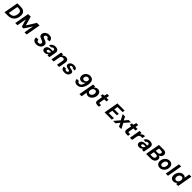

<svg xmlns="http://www.w3.org/2000/svg" viewBox="1293 -4602 8704 8704"><g transform="rotate(45 5644.5 -250.0)"><path d="M28 0 152 -700H363Q485 -700 556 -656.5Q627 -613 651.5 -534.5Q676 -456 657 -350Q644 -271 611 -206.5Q578 -142 526 -96Q474 -50 402.5 -25Q331 0 239 0ZM189 -120H253Q337 -120 389.5 -147.5Q442 -175 472 -226.5Q502 -278 514 -350Q528 -422 516.5 -473.5Q505 -525 461.5 -553Q418 -581 334 -581H270Z M718 0 842 -700H1009L1133 -266L1407 -700H1575L1451 0H1311L1392 -460L1157 -92H1046L939 -458L858 0Z M2076 12Q2000 12 1945 -14Q1890 -40 1864 -90Q1838 -140 1849 -211H1997Q1994 -181 2004 -157Q2014 -133 2037.5 -119Q2061 -105 2096 -105Q2126 -105 2150.5 -115Q2175 -125 2191 -143Q2207 -161 2212 -187Q2216 -207 2211 -223.5Q2206 -240 2193 -253.5Q2180 -267 2161 -278Q2142 -289 2117.5 -298.5Q2093 -308 2065 -317Q1980 -344 1941.5 -389.5Q1903 -435 1916 -510Q1928 -574 1966.5 -619Q2005 -664 2063.5 -688Q2122 -712 2192 -712Q2263 -712 2312.5 -687.5Q2362 -663 2385.5 -617Q2409 -571 2400 -508H2250Q2253 -531 2244.5 -550.5Q2236 -570 2217 -582Q2198 -594 2169 -594Q2144 -595 2122 -586.5Q2100 -578 2085.5 -561.5Q2071 -545 2065 -520Q2062 -500 2067.5 -485.5Q2073 -471 2085 -460Q2097 -449 2115.5 -440Q2134 -431 2156.5 -423Q2179 -415 2205 -406Q2242 -393 2274 -376Q2306 -359 2328.5 -336Q2351 -313 2360.5 -278.5Q2370 -244 2362 -197Q2352 -141 2315 -93.5Q2278 -46 2217.5 -17Q2157 12 2076 12Z M2610 12Q2549 12 2513 -9.5Q2477 -31 2463.5 -67.5Q2450 -104 2457 -147Q2466 -194 2495.5 -230Q2525 -266 2576 -286Q2627 -306 2698 -306H2818Q2825 -347 2823 -373Q2821 -399 2803.5 -412Q2786 -425 2747 -425Q2712 -425 2687.5 -410.5Q2663 -396 2652 -368H2516Q2531 -420 2566.5 -458Q2602 -496 2653.5 -517Q2705 -538 2768 -538Q2841 -538 2888.5 -514.5Q2936 -491 2955.5 -446Q2975 -401 2964 -335L2905 0H2787L2784 -76Q2770 -57 2752 -40.5Q2734 -24 2712 -12.5Q2690 -1 2664.5 5.5Q2639 12 2610 12ZM2663 -96Q2685 -96 2706 -105Q2727 -114 2744.5 -131Q2762 -148 2775.5 -170Q2789 -192 2797 -218L2798 -222H2699Q2671 -222 2652 -214Q2633 -206 2622 -192Q2611 -178 2607 -160Q2602 -129 2617.5 -112.5Q2633 -96 2663 -96Z M3043 0 3135 -526H3258L3254 -449Q3283 -490 3329 -514Q3375 -538 3434 -538Q3495 -538 3534 -513.5Q3573 -489 3588 -442.5Q3603 -396 3591 -329L3533 0H3394L3449 -316Q3457 -365 3436 -392.5Q3415 -420 3367 -420Q3337 -420 3309.5 -407Q3282 -394 3262.5 -369Q3243 -344 3237 -308L3183 0Z M3876 12Q3797 12 3750.5 -11Q3704 -34 3685.5 -73.5Q3667 -113 3673 -162H3813Q3812 -144 3819 -128.5Q3826 -113 3844.5 -103.5Q3863 -94 3892 -94Q3918 -94 3937 -101.5Q3956 -109 3968 -122Q3980 -135 3983 -153Q3987 -175 3977.5 -188Q3968 -201 3946.5 -209Q3925 -217 3892 -220Q3846 -228 3811 -239Q3776 -250 3754 -268Q3732 -286 3723 -313.5Q3714 -341 3721 -380Q3730 -425 3761.5 -461Q3793 -497 3844 -517.5Q3895 -538 3962 -538Q4059 -538 4105 -497Q4151 -456 4149 -386H4018Q4016 -408 3996.5 -419.5Q3977 -431 3941 -431Q3905 -431 3883 -418Q3861 -405 3857 -383Q3855 -368 3861.5 -356Q3868 -344 3888 -335Q3908 -326 3947 -320Q4000 -312 4037 -301Q4074 -290 4096 -272.5Q4118 -255 4125 -228Q4132 -201 4124 -160Q4115 -106 4081 -67.5Q4047 -29 3994.5 -8.5Q3942 12 3876 12Z M4687 12Q4613 12 4567 -16Q4521 -44 4500.5 -89Q4480 -134 4484 -185H4614Q4616 -145 4640.5 -124Q4665 -103 4710 -103Q4742 -103 4767.5 -115.5Q4793 -128 4812.5 -150.5Q4832 -173 4846 -203Q4860 -233 4870.5 -268Q4881 -303 4889 -341Q4871 -313 4842 -292Q4813 -271 4778 -259Q4743 -247 4706 -247Q4648 -247 4604 -275Q4560 -303 4540.5 -355Q4521 -407 4533 -478Q4542 -529 4567 -572Q4592 -615 4629.5 -646Q4667 -677 4714 -694.5Q4761 -712 4813 -712Q4892 -712 4941 -683.5Q4990 -655 5013.5 -606Q5037 -557 5040 -496.5Q5043 -436 5032 -372Q5017 -284 4986 -213Q4955 -142 4911 -91.5Q4867 -41 4810.5 -14.5Q4754 12 4687 12ZM4762 -365Q4794 -365 4822.5 -378.5Q4851 -392 4870.5 -417Q4890 -442 4896 -477Q4902 -513 4891.5 -538.5Q4881 -564 4857 -578Q4833 -592 4800 -592Q4768 -592 4740 -578Q4712 -564 4692.5 -538.5Q4673 -513 4667 -479Q4661 -444 4670 -418.5Q4679 -393 4702.5 -379Q4726 -365 4762 -365Z M5052 220 5184 -526H5308L5311 -458Q5330 -480 5355 -498.5Q5380 -517 5412 -527.5Q5444 -538 5483 -538Q5556 -538 5602.5 -502Q5649 -466 5667 -403.5Q5685 -341 5671 -262Q5661 -203 5634 -153Q5607 -103 5569 -66Q5531 -29 5485 -8.5Q5439 12 5391 12Q5353 12 5324 3Q5295 -6 5274.5 -23Q5254 -40 5242 -64L5192 220ZM5374 -110Q5410 -110 5442 -128.5Q5474 -147 5496.5 -181.5Q5519 -216 5527 -262Q5536 -310 5525 -344.5Q5514 -379 5489.5 -397.5Q5465 -416 5428 -416Q5390 -416 5358 -397.5Q5326 -379 5303.5 -344.5Q5281 -310 5273 -263Q5265 -216 5275 -181.5Q5285 -147 5310.5 -128.5Q5336 -110 5374 -110Z M5983 0Q5930 0 5892.5 -17Q5855 -34 5839.5 -73Q5824 -112 5836 -179L5876 -409H5785L5806 -526H5896L5938 -674H6063L6036 -526H6171L6150 -409H6016L5976 -178Q5970 -145 5982 -132Q5994 -119 6029 -119H6102L6081 0Z M6445 0 6569 -700H7032L7012 -587H6689L6658 -410H6951L6932 -301H6639L6605 -113H6928L6908 0Z M6990 0 7217 -265 7082 -526H7234L7317 -356L7460 -526H7611L7385 -265L7519 0H7368L7285 -176L7143 0Z M7850 0Q7797 0 7759.5 -17Q7722 -34 7706.5 -73Q7691 -112 7703 -179L7743 -409H7652L7673 -526H7763L7805 -674H7930L7903 -526H8038L8017 -409H7883L7843 -178Q7837 -145 7849 -132Q7861 -119 7896 -119H7969L7948 0Z M8070 0 8162 -526H8286L8283 -435Q8309 -469 8343 -492Q8377 -515 8418 -526.5Q8459 -538 8507 -538L8481 -390H8406Q8380 -390 8355.5 -384Q8331 -378 8311 -363.5Q8291 -349 8277 -324Q8263 -299 8256 -262L8210 0Z M8668 12Q8607 12 8571 -9.5Q8535 -31 8521.5 -67.5Q8508 -104 8515 -147Q8524 -194 8553.5 -230Q8583 -266 8634 -286Q8685 -306 8756 -306H8876Q8883 -347 8881 -373Q8879 -399 8861.5 -412Q8844 -425 8805 -425Q8770 -425 8745.5 -410.5Q8721 -396 8710 -368H8574Q8589 -420 8624.5 -458Q8660 -496 8711.5 -517Q8763 -538 8826 -538Q8899 -538 8946.5 -514.5Q8994 -491 9013.5 -446Q9033 -401 9022 -335L8963 0H8845L8842 -76Q8828 -57 8810 -40.5Q8792 -24 8770 -12.5Q8748 -1 8722.5 5.5Q8697 12 8668 12ZM8721 -96Q8743 -96 8764 -105Q8785 -114 8802.5 -131Q8820 -148 8833.5 -170Q8847 -192 8855 -218L8856 -222H8757Q8729 -222 8710 -214Q8691 -206 8680 -192Q8669 -178 8665 -160Q8660 -129 8675.5 -112.5Q8691 -96 8721 -96Z M9106 0 9230 -700H9521Q9594 -700 9639.5 -677Q9685 -654 9704 -613.5Q9723 -573 9714 -519Q9705 -467 9675 -431Q9645 -395 9604.5 -375.5Q9564 -356 9518 -353L9536 -364Q9584 -362 9617.5 -338Q9651 -314 9665.5 -275.5Q9680 -237 9672 -191Q9662 -135 9627.5 -91.5Q9593 -48 9537 -24Q9481 0 9407 0ZM9267 -114H9405Q9441 -114 9467 -124.5Q9493 -135 9510 -156.5Q9527 -178 9533 -208Q9541 -253 9515 -279Q9489 -305 9436 -305H9300ZM9318 -409H9446Q9497 -409 9528 -432.5Q9559 -456 9567 -499Q9572 -527 9563.5 -547Q9555 -567 9533 -577.5Q9511 -588 9476 -588H9350Z M9988 12Q9913 12 9861.5 -23Q9810 -58 9788.5 -120.5Q9767 -183 9781 -263Q9792 -324 9819 -374Q9846 -424 9886.5 -461Q9927 -498 9977.5 -518Q10028 -538 10085 -538Q10161 -538 10212 -503Q10263 -468 10284.5 -406Q10306 -344 10292 -263Q10282 -202 10254.5 -152Q10227 -102 10186.5 -65Q10146 -28 10095.5 -8Q10045 12 9988 12ZM10009 -109Q10043 -109 10071.5 -126.5Q10100 -144 10120.5 -178Q10141 -212 10149 -263Q10159 -314 10151 -348.5Q10143 -383 10121 -400Q10099 -417 10064 -417Q10030 -417 10001.5 -400Q9973 -383 9953 -348.5Q9933 -314 9923 -263Q9914 -212 9922 -178Q9930 -144 9952.5 -126.5Q9975 -109 10009 -109Z M10369 0 10495 -720H10635L10509 0Z M10855 12Q10787 12 10741.5 -22.5Q10696 -57 10678 -118Q10660 -179 10674 -258Q10685 -319 10711.5 -370.5Q10738 -422 10776.5 -459.5Q10815 -497 10863 -517.5Q10911 -538 10965 -538Q11015 -538 11050.5 -520Q11086 -502 11104 -466L11149 -720H11289L11162 0H11037L11034 -69Q11015 -47 10990.5 -28.5Q10966 -10 10932.5 1Q10899 12 10855 12ZM10918 -110Q10957 -110 10988.5 -128.5Q11020 -147 11042.5 -181.5Q11065 -216 11072 -263Q11081 -310 11071 -344.5Q11061 -379 11036 -397.5Q11011 -416 10972 -416Q10935 -416 10903 -397.5Q10871 -379 10848.5 -345Q10826 -311 10818 -264Q10810 -217 10820.5 -182Q10831 -147 10856 -128.5Q10881 -110 10918 -110Z"/></g></svg>

Font: DM Sans 9pt ExtraBold
Style: Italic
Weight: 800
Italic angle: -10°
Version: Version 4.004;gftools[0.9.30]